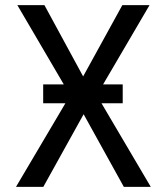

<svg xmlns="http://www.w3.org/2000/svg" viewBox="-20 -731 640 751"><path d="M460 -327.1V-400.9H383.3L564.9 -710.9H458.5L305.2 -432.1L153.8 -710.9H47.9L229.5 -400.9H148.9V-327.1H235.8L42.5 0H149.4L307.1 -284.2L464.4 0H569.8L377 -327.1Z"/></svg>

Font: RobotoMono Nerd Font
Style: Regular
Weight: 400
Monospace: yes
Designer: Google
Version: Version 3.000;Nerd Fonts 3.2.1